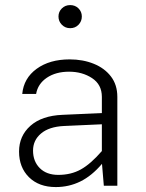

<svg xmlns="http://www.w3.org/2000/svg" viewBox="-20 -738 579 763"><path d="M212.4 -672.4Q212.4 -691.4 225.8 -704.6Q239.3 -717.8 258.8 -717.8Q278.8 -717.8 292 -704.6Q305.2 -691.4 305.2 -672.4Q305.2 -653.3 292 -639.6Q278.8 -626 258.8 -626Q239.3 -626 225.8 -639.6Q212.4 -653.3 212.4 -672.4ZM446.3 -353V0H392.6L385.3 -86.9Q344.7 -39.1 299.3 -16.8Q253.9 5.4 201.7 5.4Q134.8 5.4 95.2 -33.7Q55.7 -72.8 55.7 -135.7Q55.7 -197.8 100.8 -238Q146 -278.3 228.5 -281.7L384.8 -288.6V-353Q384.8 -401.9 345.9 -427.5Q307.1 -453.1 254.4 -453.1Q201.7 -453.1 166 -429Q130.4 -404.8 123.5 -364.7H68.4Q74.2 -427.2 125.7 -464.6Q177.2 -502 256.8 -502Q309.6 -502 352.5 -484.6Q395.5 -467.3 420.9 -434.1Q446.3 -400.9 446.3 -353ZM111.3 -139.6Q111.3 -96.7 138.2 -69.8Q165 -43 211.9 -43Q262.2 -43 301.3 -64.7Q340.3 -86.4 384.8 -137.7V-244.1L233.9 -237.3Q174.8 -234.4 143.1 -207.5Q111.3 -180.7 111.3 -139.6Z"/></svg>

Font: Estedad-FD Light
Style: Regular
Weight: 300
Designer: Amin Abedi
Version: Version 7.3